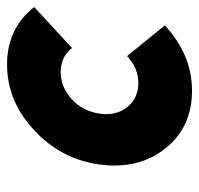

<svg xmlns="http://www.w3.org/2000/svg" viewBox="-30 -522 564 544"><g transform="rotate(-90 252.0 -250.0)"><path d="M341 -512Q238 -512 156 -436Q73 -360 58 -250Q43 -140 103 -64Q163 12 267 12Q369 12 452 -65L365 -172Q331 -140 289 -140Q246 -140 220 -172Q195 -205 202 -250Q209 -297 242 -328Q277 -360 320 -360Q363 -360 388 -328L504 -435Q444 -512 341 -512Z"/></g></svg>

Font: Unageo
Style: ExtraBold-Italic
Weight: 800
Designer: Richard Sepsi
Foundry: Richard Sepsi
Version: Version 2.000